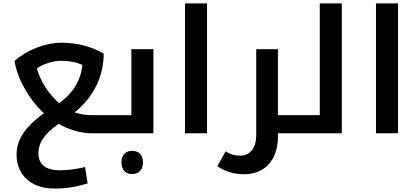

<svg xmlns="http://www.w3.org/2000/svg" viewBox="-20 -780 2450 1124"><path d="M77 125C77 246 164 324 299 324C361 324 413 317 493 294L478 198C427 210 378 217 331 217C247 217 205 182 205 117C205 57 238 5 323 -55C382 -21 456 0 509 0H632C635 0 637 -2 637 -5V-102C637 -105 635 -106 632 -106H515C480 -106 447 -111 417 -122C527 -211 587 -332 587 -466C517 -507 431 -530 340 -530C246 -530 141 -489 65 -424C81 -320 148 -200 237 -117C127 -38 77 38 77 125ZM196 -380C233 -406 291 -424 338 -424C386 -424 424 -417 462 -400C454 -311 407 -234 326 -176C262 -233 216 -306 196 -380Z M754 239C793 239 817 213 817 171C817 129 794 103 754 103C714 103 691 129 691 171C691 214 715 239 754 239Z M622 0H878V-492H749V-106H622C619 -106 617 -105 617 -102V-5C617 -2 619 0 622 0Z M1063 -760V0H1192V-760Z M1607 0H1735C1738 0 1740 -2 1740 -5V-102C1740 -105 1738 -106 1735 -106H1607V-492H1480V16C1480 83 1444 131 1389 131C1356 131 1335 127 1301 106L1252 193C1306 228 1353 240 1409 240C1532 240 1607 155 1607 19Z M1725 0H1981V-760H1852V-106H1725C1722 -106 1720 -105 1720 -102V-5C1720 -2 1722 0 1725 0Z M2181 -760V0H2310V-760Z"/></svg>

Font: Noto Kufi Arabic SemiBold
Style: Regular
Weight: 600
Designer: Monotype Design Team, David Williams, Khaled Hosny
Foundry: Google LLC
Version: Version 2.109